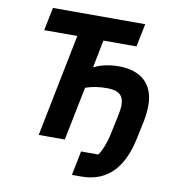

<svg xmlns="http://www.w3.org/2000/svg" viewBox="-94 -783 974 1051"><g transform="rotate(10 393.0 -257.0)"><path d="M376 184H428C583 184 659 79 691 -71L713 -175C719 -205 722 -238 722 -264C722 -380 651 -446 527 -446C472 -446 423 -434 393 -418H388L418 -570H602L628 -698H115L89 -570H273L159 0H304L364 -298C398 -310 434 -317 483 -317C550 -317 577 -292 577 -238C577 -221 573 -199 569 -179L547 -75C537 -25 517 25 499 49H403Z"/></g></svg>

Font: Braiins Sans
Style: Bold Italic
Weight: 700
Italic angle: -11.31°
Designer: Mike Abbink, Paul van der Laan, Pieter van Rosmalen, Jiri Chlebus, Lubos Buracinsky
Foundry: Bold Monday, Sudetype
Version: Version 1.000;hotconv 1.0.109;makeotfexe 2.5.65596